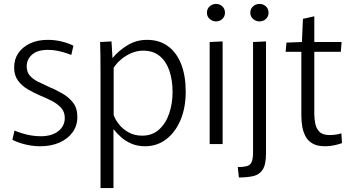

<svg xmlns="http://www.w3.org/2000/svg" viewBox="-20 -734 1795 978"><path d="M185 11Q148 11 110 2Q72 -7 43 -22L54 -69Q70 -62 92.5 -55Q115 -48 139 -44Q163 -40 187 -40Q244 -40 277 -66Q310 -92 310 -133Q310 -164 291.5 -184.5Q273 -205 245 -219.5Q217 -234 185 -247Q153 -261 122.5 -278.5Q92 -296 72 -323Q52 -350 52 -390Q52 -432 73 -463Q94 -494 132.5 -512.5Q171 -531 224 -531Q260 -531 294.5 -522.5Q329 -514 354 -501L343 -454Q329 -460 309.5 -466Q290 -472 268.5 -476Q247 -480 224 -480Q171 -480 143.5 -456Q116 -432 116 -396Q116 -368 131.5 -349.5Q147 -331 173 -318Q199 -305 228 -292Q262 -278 295.5 -259Q329 -240 351.5 -212Q374 -184 374 -138Q374 -94 350 -60.5Q326 -27 283.5 -8Q241 11 185 11Z M492 -374Q492 -414 491.5 -450.5Q491 -487 490 -520L548 -523L553 -439H554Q583 -475 628.5 -503Q674 -531 729 -531Q792 -531 836 -498.5Q880 -466 903 -407Q926 -348 926 -267Q926 -185 899.5 -122.5Q873 -60 826.5 -24.5Q780 11 719 11Q680 11 649 -2.5Q618 -16 596 -36Q574 -56 559 -75H558V224H492ZM704 -43Q756 -43 790.5 -74.5Q825 -106 842 -156.5Q859 -207 859 -265Q859 -327 842.5 -374.5Q826 -422 793 -449Q760 -476 709 -476Q678 -476 649 -463.5Q620 -451 597 -431.5Q574 -412 559 -389V-148Q568 -123 587.5 -99Q607 -75 636.5 -59Q666 -43 704 -43Z M1048 -520 1114 -523V0H1048ZM1081 -625Q1062 -625 1048 -637.5Q1034 -650 1034 -669Q1034 -689 1048 -701.5Q1062 -714 1081 -714Q1099 -714 1112.5 -701.5Q1126 -689 1126 -669Q1126 -650 1112.5 -637.5Q1099 -625 1081 -625Z M1197 170 1191 117Q1219 117 1236.5 112.5Q1254 108 1261.5 92Q1269 76 1269 40V-520L1335 -523V48Q1335 104 1318 130Q1301 156 1270 163Q1239 170 1197 170ZM1302 -625Q1283 -625 1269 -637.5Q1255 -650 1255 -669Q1255 -689 1269 -701.5Q1283 -714 1302 -714Q1321 -714 1334.5 -701.5Q1348 -689 1348 -669Q1348 -650 1334.5 -637.5Q1321 -625 1302 -625Z M1636 11Q1596 11 1572 -3Q1548 -17 1536 -40Q1524 -63 1519.5 -90Q1515 -117 1515 -144V-470H1435L1439 -517L1518 -520L1523 -638L1581 -651V-520H1720L1716 -470H1581V-153Q1581 -129 1586 -104Q1591 -79 1607.5 -62.5Q1624 -46 1659 -46Q1676 -46 1692 -48.5Q1708 -51 1719 -55L1722 -5Q1706 1 1683 6Q1660 11 1636 11Z"/></svg>

Font: Murecho Thin Light
Style: Regular
Weight: 300
Version: Version 1.010